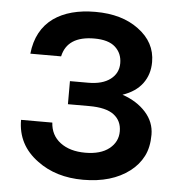

<svg xmlns="http://www.w3.org/2000/svg" viewBox="-50 -709 722 771"><g transform="rotate(5 311.0 -324.0)"><path d="M44 -204H170Q173 -153 211.5 -124Q250 -95 312 -95Q374 -95 408.5 -122.5Q443 -150 443 -192.5Q443 -235 411.5 -259Q380 -283 312 -283H226V-376H300Q357 -376 389 -400.5Q421 -425 421 -465Q421 -505 393.5 -530Q366 -555 309 -555Q200 -555 182 -472H58Q68 -568 136 -617Q200 -662 304 -662Q411 -662 478 -612Q548 -561 548 -481Q548 -431 521 -394.5Q494 -358 441 -340Q500 -320 535.5 -280.5Q571 -241 571 -190Q571 -139 552.5 -103Q534 -67 500 -41Q428 14 313 14Q203 14 128 -42Q44 -103 44 -204Z"/></g></svg>

Font: Karmilla
Style: Bold
Weight: 700
Designer: Jonathan Pinhorn
Version: Version 1.000